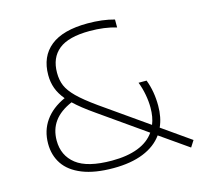

<svg xmlns="http://www.w3.org/2000/svg" viewBox="-109 -866 1034 993"><g transform="rotate(-15 408.0 -369.5)"><path d="M794.5 10 643.5 -95.5Q607 -44.5 540.5 -17.8Q474 9 380 9Q280 9 214 -17.5Q148 -44 116.5 -91Q85 -138 85 -200Q85 -270 121.8 -322.2Q158.5 -374.5 228.5 -406Q201.5 -438.5 189.5 -471.5Q177.5 -504.5 177.5 -543Q177.5 -642 244 -695.5Q310.5 -749 443 -749Q523 -749 585.5 -731.5V-689Q523 -708 443 -708Q329.5 -708 277 -665.5Q224.5 -623 224.5 -542.5Q224.5 -503 237.5 -472.5Q250.5 -442 284.8 -408Q319 -374 385 -327L629.5 -155.5Q645 -193 645 -244Q645 -278 638.2 -314.2Q631.5 -350.5 618.5 -384H661.5Q686 -320 686 -243.5Q686 -180 664 -131.5L816.5 -24.5ZM610 -119 363 -292.5Q296 -339 257.5 -376Q193.5 -348.5 162.8 -306Q132 -263.5 132 -204.5Q132 -124 191.8 -77.2Q251.5 -30.5 382.5 -30.5Q464.5 -30.5 522 -52.8Q579.5 -75 610 -119Z"/></g></svg>

Font: Encode Sans Expanded ExtraLight
Style: Regular
Weight: 275
Width: 7
Designer: Multiple Designers
Foundry: Impallari Type
Version: Version 2.000